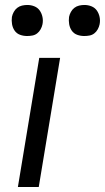

<svg xmlns="http://www.w3.org/2000/svg" viewBox="-20 -753 422 773"><path d="M52 0 138 -520H222L136 0ZM319 -608Q304 -608 290.5 -613Q277 -618 269 -629.5Q261 -641 258.5 -655.5Q256 -670 258 -685Q260 -695 265.5 -705Q271 -715 279.5 -721.5Q288 -728 298.5 -730.5Q309 -733 320 -733Q335 -733 348.5 -727.5Q362 -722 370 -710.5Q378 -699 381 -684.5Q384 -670 381 -655Q379 -645 373.5 -635Q368 -625 359.5 -618.5Q351 -612 340.5 -610Q330 -608 319 -608ZM89 -608Q74 -608 60.5 -613Q47 -618 39 -629.5Q31 -641 28.5 -655.5Q26 -670 28 -685Q30 -695 35.5 -705Q41 -715 49.5 -721.5Q58 -728 68.5 -730.5Q79 -733 90 -733Q105 -733 118.5 -727.5Q132 -722 140 -710.5Q148 -699 151 -684.5Q154 -670 151 -655Q149 -645 143.5 -635Q138 -625 129.5 -618.5Q121 -612 110.5 -610Q100 -608 89 -608Z"/></svg>

Font: Iosevka Aile
Style: Italic
Weight: 400
Italic angle: -9°
Designer: Belleve Invis
Foundry: Belleve Invis
Version: Version 28.0.1; ttfautohint (v1.8.4)